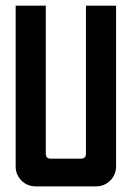

<svg xmlns="http://www.w3.org/2000/svg" viewBox="-20 -663 469 683"><path d="M35.7 -642.9H142.9V-116.4Q142.9 -98.6 160.7 -98.6H267.9Q285.7 -98.6 285.7 -116.4V-642.9H392.9V-71.4Q392.9 -41.4 372.1 -20.7Q351.4 0 321.4 0H107.1Q77.1 0 56.4 -20.7Q35.7 -41.4 35.7 -71.4Z"/></svg>

Font: Aire Exterior
Style: Regular
Weight: 400
Width: 4
Designer: Jayvee Enaguas (HarvettFox96)
Version: 20190503.02